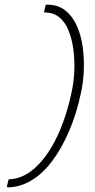

<svg xmlns="http://www.w3.org/2000/svg" viewBox="-20 -722 408 827"><path d="M10 80 16 55Q16 52 17.5 51Q19 50 22 50Q54 49 85.5 33Q117 17 147 -14.5Q177 -46 203.5 -91Q230 -136 251.5 -194.5Q273 -253 288 -323Q298 -368 300 -416Q302 -464 296 -509Q290 -554 275.5 -590Q261 -626 236 -647Q211 -668 175 -668Q173 -668 171 -669Q169 -670 170 -671L176 -698Q176 -700 177.5 -701Q179 -702 183 -702Q229 -702 260.5 -677.5Q292 -653 310.5 -612Q329 -571 336 -521Q343 -471 341 -420Q339 -369 329 -323Q310 -232 277.5 -157Q245 -82 204.5 -28Q164 26 115.5 55Q67 84 16 85Q13 85 11 84Q9 83 10 80Z"/></svg>

Font: Glory ExtraLight
Style: Italic
Weight: 250
Italic angle: -12°
Version: Version 1.011